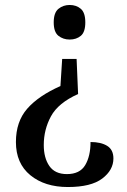

<svg xmlns="http://www.w3.org/2000/svg" viewBox="-20 -560 509 772"><path d="M288 -323 294 -182Q214 -146 185 -92.5Q156 -39 156 23Q156 75 178.5 107.5Q201 140 249 140Q301 140 322.5 104Q344 68 344 11Q386 11 411 26.5Q436 42 436 77Q436 124 391 158Q346 192 253 192Q160 192 102 144.5Q44 97 44 11Q44 -71 89.5 -123Q135 -175 223 -214L230 -323ZM260 -540Q287 -540 305 -524.5Q323 -509 323 -470Q323 -431 305 -416Q287 -401 260 -401Q234 -401 215 -416Q196 -431 196 -470Q196 -509 215 -524.5Q234 -540 260 -540Z"/></svg>

Font: Noto Serif Bengali SemiCondensed Medium
Style: Regular
Weight: 500
Width: 4
Designer: Juan Bruce, Universal Thirst, Indian Type Foundry and the Monotype Design Team.
Foundry: Monotype Imaging Inc.
Version: Version 2.003; ttfautohint (v1.8.4.7-5d5b)